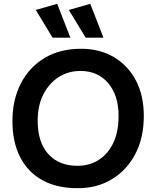

<svg xmlns="http://www.w3.org/2000/svg" viewBox="-20 -975 817 1004"><path d="M389 9Q281 10 204 -31.5Q127 -73 86 -152Q45 -231 45 -342Q45 -453 89 -538.5Q133 -624 213.5 -672Q294 -720 404 -720Q502 -720 576 -676Q650 -632 691 -553.5Q732 -475 732 -369Q732 -254 687.5 -169.5Q643 -85 565.5 -38Q488 9 389 9ZM385 -108Q448 -108 496.5 -139Q545 -170 572.5 -228Q600 -286 600 -369Q600 -476 546 -540Q492 -604 401 -604Q336 -604 285.5 -571Q235 -538 206 -480Q177 -422 177 -344Q177 -231 232.5 -169.5Q288 -108 385 -108ZM428 -778 340 -923 452 -955 521 -778ZM255 -778 167 -923 279 -955 348 -778Z"/></svg>

Font: Livvic SemiBold
Style: Regular
Weight: 600
Designer: Jacques Le Bailly, Baron von Fonthausen
Version: Version 1.001; ttfautohint (v1.8.2)